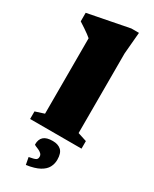

<svg xmlns="http://www.w3.org/2000/svg" viewBox="-250 -799 885 1100"><g transform="rotate(30 192.5 -249.0)"><path d="M305.5 -69 364.5 -50V0H24.5V-50L83.5 -69V-568Q76.5 -574.5 63.2 -584.2Q50 -594 32.8 -605.5Q15.5 -617 -4 -629.5V-686L267.5 -739H318L305.5 -596ZM126 193Q160 187 170 181.2Q180 175.5 180 160.5Q180 148 171.2 140Q162.5 132 151 127Q139.5 122 130.8 118.5Q122 115 122 111Q122 78 140.8 61Q159.5 44 200.5 44Q236.5 44 256.5 62.5Q276.5 81 276.5 125Q276.5 151.5 264.2 174.8Q252 198 221.5 215Q191 232 135 240.5Z"/></g></svg>

Font: Newsreader 9pt ExtraBold
Style: Regular
Weight: 800
Designer: Hugues Gentile
Foundry: Production Type
Version: Version 1.003